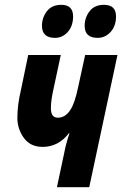

<svg xmlns="http://www.w3.org/2000/svg" viewBox="-20 -776 507 796"><path d="M283 -708Q283 -756 234 -756Q195 -756 174.5 -729.5Q154 -703 154 -669Q154 -619 208 -619Q239 -619 261 -643.5Q283 -668 283 -708ZM461 -708Q461 -756 411 -756Q372 -756 351.5 -729.5Q331 -703 331 -669Q331 -619 385 -619Q416 -619 438.5 -643.5Q461 -668 461 -708ZM350 0 467 -548H333L304 -415Q290 -346 269.5 -317Q249 -288 220 -288Q191 -288 191 -327Q191 -346 194 -366Q197 -386 202 -408L232 -548H97L67 -404Q52 -341 52 -288Q52 -241 79 -204Q106 -167 157 -167Q222 -167 266 -224H268Q259 -197 252 -169L216 0Z"/></svg>

Font: Noto Sans UI Condensed ExtraBold
Style: Italic
Weight: 800
Width: 3
Designer: Monotype Design Team
Foundry: Monotype Imaging Inc.
Version: 1.001